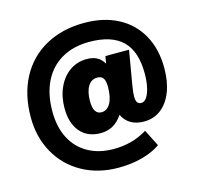

<svg xmlns="http://www.w3.org/2000/svg" viewBox="-125 -942 1193 1164"><g transform="rotate(-15 471.5 -360.0)"><path d="M42 -340.8Q42 -482.4 98.6 -588.9Q155.3 -695.3 259.8 -752.9Q364.3 -810.5 502 -810.5Q624 -810.5 713.9 -763.2Q803.7 -715.8 852.5 -627.9Q901.4 -540 901.4 -420.9Q901.4 -335 876.5 -271.5Q851.6 -208 806.2 -173.3Q760.7 -138.7 700.2 -138.7Q603.5 -138.7 565.4 -216.8Q514.6 -138.7 428.7 -138.7Q345.7 -138.7 299.8 -192.9Q253.9 -247.1 253.9 -340.8Q253.9 -413.1 280.3 -471.2Q306.6 -529.3 353.5 -562Q400.4 -594.7 460 -594.7Q498 -594.7 523.9 -581.1Q549.8 -567.4 567.4 -537.1L575.2 -583H723.6L687.5 -372.1Q679.7 -325.2 679.7 -301.8Q679.7 -275.4 687.5 -263.7Q695.3 -252 712.9 -252Q741.2 -252 759.8 -298.8Q778.3 -345.7 778.3 -419.9Q778.3 -558.6 710 -625Q641.6 -691.4 502 -691.4Q402.3 -691.4 329.1 -649.4Q255.9 -607.4 216.8 -528.8Q177.7 -450.2 177.7 -340.8Q177.7 -243.2 214.4 -172.4Q251 -101.6 319.3 -63.5Q387.7 -25.4 479.5 -25.4Q597.7 -25.4 690.4 -83L743.2 21.5Q696.3 54.7 627.9 73.2Q559.6 91.8 478.5 91.8Q351.6 91.8 252.4 37.1Q153.3 -17.6 97.7 -116.2Q42 -214.8 42 -340.8ZM464.8 -259.8Q501 -259.8 521.5 -296.9Q542 -334 542 -399.4Q542 -435.5 530.8 -452.6Q519.5 -469.7 493.2 -469.7Q456.1 -469.7 435.1 -436Q414.1 -402.3 414.1 -342.8Q414.1 -259.8 464.8 -259.8Z"/></g></svg>

Font: Min Sans Black
Style: Regular
Weight: 900
Designer: Jinseong-Kim, NotoSansCJK, Nunito
Foundry: Jinseong-Kim
Version: Version 1.000